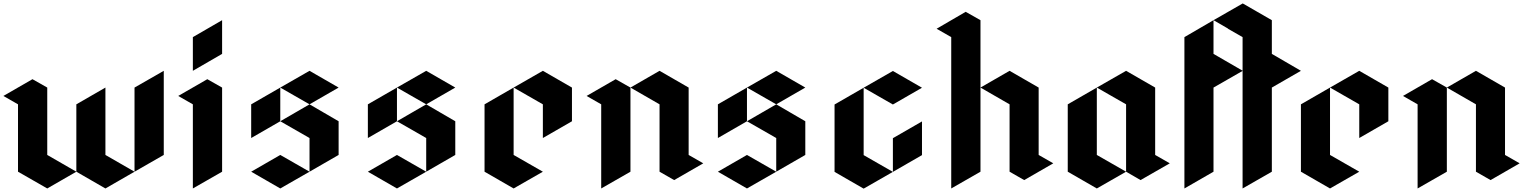

<svg xmlns="http://www.w3.org/2000/svg" viewBox="-107 -1120 9138 1141"><path d="M-86.9 -549.8Q-57.6 -533.2 0 -500Q0 -366.2 0 -99.6Q57.6 -66.4 173.8 0Q231.4 -33.2 346.7 -99.6Q289.1 -132.8 173.8 -199.2Q173.8 -333 173.8 -599.6Q144.5 -616.2 85.9 -649.4Q28.3 -616.2 -86.9 -549.8ZM519.5 -599.6Q519.5 -465.8 519.5 -199.2Q577.1 -166 692.4 -99.6Q634.8 -66.4 519.5 0Q461.9 -33.2 346.7 -99.6Q346.7 -166 346.7 -299.8Q346.7 -366.2 346.7 -500Q404.3 -533.2 519.5 -599.6ZM692.4 -99.6Q750 -132.8 866.2 -199.2Q866.2 -366.2 866.2 -699.2Q808.6 -666 692.4 -599.6Q692.4 -432.6 692.4 -99.6Z M952.1 -549.8Q1009.8 -583 1125 -649.4Q1154.3 -632.8 1212.9 -599.6Q1212.9 -432.6 1212.9 -99.6Q1155.3 -66.4 1039.1 0Q1039.1 -166 1039.1 -500Q1010.7 -516.6 952.1 -549.8ZM1039.1 -699.2Q1039.1 -766.6 1039.1 -899.4Q1096.7 -932.6 1212.9 -1000Q1212.9 -932.6 1212.9 -799.8Q1155.3 -766.6 1039.1 -699.2Z M1558.6 -599.6Q1617.2 -566.4 1732.4 -500Q1790 -533.2 1905.3 -599.6Q1847.7 -632.8 1732.4 -699.2Q1674.8 -666 1558.6 -599.6ZM1558.6 -399.4Q1558.6 -465.8 1558.6 -599.6Q1501 -566.4 1385.7 -500Q1385.7 -432.6 1385.7 -299.8Q1443.4 -333 1558.6 -399.4ZM1558.6 -399.4Q1617.2 -366.2 1732.4 -299.8Q1732.4 -232.4 1732.4 -99.6Q1790 -132.8 1905.3 -199.2Q1905.3 -266.6 1905.3 -399.4Q1847.7 -432.6 1732.4 -500Q1674.8 -465.8 1558.6 -399.4ZM1385.7 -99.6Q1443.4 -132.8 1558.6 -199.2Q1617.2 -166 1732.4 -99.6Q1674.8 -66.4 1558.6 0Q1501 -33.2 1385.7 -99.6Z M2252 -599.6Q2310.5 -566.4 2425.8 -500Q2483.4 -533.2 2598.6 -599.6Q2541 -632.8 2425.8 -699.2Q2368.2 -666 2252 -599.6ZM2252 -399.4Q2252 -465.8 2252 -599.6Q2194.3 -566.4 2079.1 -500Q2079.1 -432.6 2079.1 -299.8Q2136.7 -333 2252 -399.4ZM2252 -399.4Q2310.5 -366.2 2425.8 -299.8Q2425.8 -232.4 2425.8 -99.6Q2483.4 -132.8 2598.6 -199.2Q2598.6 -266.6 2598.6 -399.4Q2541 -432.6 2425.8 -500Q2368.2 -465.8 2252 -399.4ZM2079.1 -99.6Q2136.7 -132.8 2252 -199.2Q2310.5 -166 2425.8 -99.6Q2368.2 -66.4 2252 0Q2194.3 -33.2 2079.1 -99.6Z M2945.3 -599.6Q2945.3 -465.8 2945.3 -199.2Q3003.9 -166 3119.1 -99.6Q3061.5 -66.4 2945.3 0Q2887.7 -33.2 2772.5 -99.6Q2772.5 -166 2772.5 -299.8Q2772.5 -366.2 2772.5 -500Q2830.1 -533.2 2945.3 -599.6ZM2945.3 -599.6Q3003.9 -566.4 3119.1 -500Q3119.1 -432.6 3119.1 -299.8Q3176.8 -333 3292 -399.4Q3292 -465.8 3292 -599.6Q3234.4 -632.8 3119.1 -699.2Q3061.5 -666 2945.3 -599.6Z M3378.9 -549.8Q3408.2 -533.2 3465.8 -500Q3465.8 -333 3465.8 0Q3523.4 -33.2 3639.6 -99.6Q3639.6 -266.6 3639.6 -599.6Q3610.4 -616.2 3551.8 -649.4Q3494.1 -616.2 3378.9 -549.8ZM3639.6 -599.6Q3697.3 -632.8 3812.5 -699.2Q3870.1 -666 3985.4 -599.6Q3985.4 -465.8 3985.4 -199.2Q4014.6 -182.6 4072.3 -149.4Q4014.6 -116.2 3899.4 -49.8Q3870.1 -66.4 3812.5 -99.6Q3812.5 -232.4 3812.5 -500Q3754.9 -533.2 3639.6 -599.6Z M4332 -599.6Q4390.6 -566.4 4505.9 -500Q4563.5 -533.2 4678.7 -599.6Q4621.1 -632.8 4505.9 -699.2Q4448.2 -666 4332 -599.6ZM4332 -399.4Q4332 -465.8 4332 -599.6Q4274.4 -566.4 4159.2 -500Q4159.2 -432.6 4159.2 -299.8Q4216.8 -333 4332 -399.4ZM4332 -399.4Q4390.6 -366.2 4505.9 -299.8Q4505.9 -232.4 4505.9 -99.6Q4563.5 -132.8 4678.7 -199.2Q4678.7 -266.6 4678.7 -399.4Q4621.1 -432.6 4505.9 -500Q4448.2 -465.8 4332 -399.4ZM4159.2 -99.6Q4216.8 -132.8 4332 -199.2Q4390.6 -166 4505.9 -99.6Q4448.2 -66.4 4332 0Q4274.4 -33.2 4159.2 -99.6Z M5025.4 -598.6Q5025.4 -464.8 5025.4 -198.2Q5084 -165 5199.2 -98.6Q5141.6 -65.4 5025.4 1Q4967.8 -32.2 4852.5 -98.6Q4852.5 -231.4 4852.5 -499Q4910.2 -532.2 5025.4 -598.6ZM5025.4 -598.6Q5084 -565.4 5199.2 -499Q5256.8 -532.2 5372.1 -598.6Q5314.5 -631.8 5199.2 -698.2Q5141.6 -665 5025.4 -598.6ZM5199.2 -298.8Q5256.8 -332 5372.1 -398.4Q5372.1 -332 5372.1 -198.2Q5314.5 -165 5199.2 -98.6Q5199.2 -131.8 5199.2 -198.2Q5199.2 -231.4 5199.2 -298.8Z M5459 -949.2Q5488.3 -932.6 5545.9 -899.4Q5545.9 -599.6 5545.9 0Q5603.5 -33.2 5719.7 -99.6Q5719.7 -399.4 5719.7 -1000Q5690.4 -1016.6 5631.8 -1049.8Q5574.2 -1016.6 5459 -949.2ZM5719.7 -599.6Q5777.3 -632.8 5892.6 -699.2Q5950.2 -666 6065.4 -599.6Q6065.4 -465.8 6065.4 -199.2Q6094.7 -182.6 6152.3 -149.4Q6094.7 -116.2 5979.5 -49.8Q5950.2 -66.4 5892.6 -99.6Q5892.6 -232.4 5892.6 -500Q5835 -533.2 5719.7 -599.6Z M6411.1 -599.6Q6469.7 -566.4 6585 -500Q6585 -366.2 6585 -99.6Q6614.3 -83 6670.9 -49.8Q6728.5 -83 6844.7 -149.4Q6815.4 -166 6757.8 -199.2Q6757.8 -333 6757.8 -599.6Q6700.2 -632.8 6585 -699.2Q6527.3 -666 6411.1 -599.6ZM6411.1 -599.6Q6411.1 -465.8 6411.1 -199.2Q6469.7 -166 6585 -99.6Q6527.3 -66.4 6411.1 0Q6353.5 -33.2 6238.3 -99.6Q6238.3 -166 6238.3 -299.8Q6238.3 -366.2 6238.3 -500Q6295.9 -533.2 6411.1 -599.6Z M7104.5 -1000Q7104.5 -932.6 7104.5 -799.8Q7163.1 -766.6 7278.3 -699.2Q7220.7 -666 7104.5 -599.6Q7104.5 -432.6 7104.5 -99.6Q7046.9 -66.4 6931.6 0Q6931.6 -149.4 6931.6 -450.2Q6931.6 -600.6 6931.6 -899.4Q6989.3 -932.6 7104.5 -1000ZM7104.5 -1000Q7163.1 -965.8 7278.3 -899.4Q7335.9 -932.6 7451.2 -1000Q7393.6 -1033.2 7278.3 -1099.6Q7220.7 -1066.4 7104.5 -1000Z M7190.4 -949.2Q7219.7 -932.6 7277.3 -899.4Q7277.3 -599.6 7277.3 0Q7335 -33.2 7451.2 -99.6Q7451.2 -266.6 7451.2 -599.6Q7508.8 -632.8 7624 -699.2Q7566.4 -732.4 7451.2 -799.8Q7451.2 -866.2 7451.2 -1000Q7421.9 -1016.6 7363.3 -1049.8Q7305.7 -1016.6 7190.4 -949.2Z M7796.9 -599.6Q7796.9 -465.8 7796.9 -199.2Q7855.5 -166 7970.7 -99.6Q7913.1 -66.4 7796.9 0Q7739.3 -33.2 7624 -99.6Q7624 -166 7624 -299.8Q7624 -366.2 7624 -500Q7681.6 -533.2 7796.9 -599.6ZM7796.9 -599.6Q7855.5 -566.4 7970.7 -500Q7970.7 -432.6 7970.7 -299.8Q8028.3 -333 8143.6 -399.4Q8143.6 -465.8 8143.6 -599.6Q8085.9 -632.8 7970.7 -699.2Q7913.1 -666 7796.9 -599.6Z M8230.5 -549.8Q8259.8 -533.2 8317.4 -500Q8317.4 -333 8317.4 0Q8375 -33.2 8491.2 -99.6Q8491.2 -266.6 8491.2 -599.6Q8461.9 -616.2 8403.3 -649.4Q8345.7 -616.2 8230.5 -549.8ZM8491.2 -599.6Q8548.8 -632.8 8664.1 -699.2Q8721.7 -666 8836.9 -599.6Q8836.9 -465.8 8836.9 -199.2Q8866.2 -182.6 8923.8 -149.4Q8866.2 -116.2 8751 -49.8Q8721.7 -66.4 8664.1 -99.6Q8664.1 -232.4 8664.1 -500Q8606.4 -533.2 8491.2 -599.6Z"/></svg>

Font: DreiFraktur
Style: Regular
Weight: 400
Designer: JayCobs
Version: Version 1.2